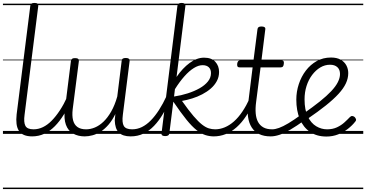

<svg xmlns="http://www.w3.org/2000/svg" viewBox="-20 -910 2489 1305"><path d="M199 17Q166 17 143.5 7.5Q121 -2 108.5 -21Q96 -40 92.5 -68Q89 -96 93 -132L186 -871Q188 -881 194 -885.5Q200 -890 214 -890Q229 -890 235 -885Q241 -880 240 -869L147 -130Q140 -79 152.5 -55Q165 -31 208 -31Q217 -31 221.5 -23.5Q226 -16 225 -7Q224 2 217.5 9.5Q211 17 199 17ZM0 365H300V375H0ZM0 -20H300V0H0ZM0 -505H300V-500H0ZM0 -885H300V-875H0Z M198 17Q187 17 182 9.5Q177 2 178 -7Q179 -16 186.5 -23.5Q194 -31 208 -31Q241 -31 272 -46Q303 -61 331.5 -90Q360 -119 387 -160Q414 -201 437 -252Q442 -263 451 -262.5Q460 -262 466 -254.5Q472 -247 467 -237Q443 -179 414.5 -132.5Q386 -86 353 -52.5Q320 -19 281.5 -1Q243 17 198 17ZM301 365V375ZM301 -20V0ZM301 -505V-500ZM301 -885V-875Z M556 17Q511 17 477 -2Q443 -21 428 -62Q413 -103 421 -167L462 -495Q464 -506 470 -510.5Q476 -515 490 -515Q505 -515 511 -510Q517 -505 516 -494L474 -167Q469 -124 476.5 -93.5Q484 -63 506 -47Q528 -31 565 -31Q595 -31 625 -43.5Q655 -56 683 -82.5Q711 -109 735.5 -151.5Q760 -194 777 -254L807 -496Q808 -507 814.5 -511.5Q821 -516 835 -516Q849 -516 855.5 -511Q862 -506 861 -495L815 -130Q808 -77 821.5 -54Q835 -31 878 -31Q888 -31 892 -23.5Q896 -16 895 -7Q894 2 887.5 9.5Q881 17 868 17Q841 17 821 10.5Q801 4 787.5 -9.5Q774 -23 767.5 -43.5Q761 -64 760 -91L764 -135Q743 -92 717.5 -62.5Q692 -33 664.5 -15.5Q637 2 609 9.5Q581 17 556 17ZM300 365H971V375H300ZM300 -20H971V0H300ZM300 -505H971V-500H300ZM300 -885H971V-875H300Z M868 17Q857 17 852 9.5Q847 2 848 -7Q849 -16 856.5 -23.5Q864 -31 878 -31Q913 -31 944.5 -46.5Q976 -62 1005 -91.5Q1034 -121 1061 -163Q1088 -205 1112 -257Q1117 -268 1125.5 -268Q1134 -268 1139.5 -261Q1145 -254 1141 -244Q1117 -186 1089 -138Q1061 -90 1027.5 -55Q994 -20 954.5 -1.5Q915 17 868 17ZM971 365V375ZM971 -20V0ZM971 -505V-500ZM971 -885V-875Z M1434 17Q1404 17 1376 8Q1348 -1 1316.5 -25.5Q1285 -50 1247 -97Q1209 -144 1158 -219L1131 -4Q1130 6 1123 10.5Q1116 15 1103 15Q1090 15 1083 10.5Q1076 6 1078 -5L1186 -871Q1188 -881 1194.5 -885.5Q1201 -890 1214 -890Q1224 -890 1230 -887.5Q1236 -885 1238.5 -880.5Q1241 -876 1240 -869L1180 -387Q1221 -447 1269.5 -482.5Q1318 -518 1367 -518Q1418 -518 1443.5 -490Q1469 -462 1469 -421Q1469 -387 1453.5 -358.5Q1438 -330 1412.5 -308Q1387 -286 1354.5 -269Q1322 -252 1286.5 -241Q1251 -230 1217 -224Q1262 -160 1295 -121.5Q1328 -83 1353 -63.5Q1378 -44 1399.5 -37.5Q1421 -31 1443 -31Q1454 -31 1458.5 -23.5Q1463 -16 1461.5 -7Q1460 2 1453 9.5Q1446 17 1434 17ZM1163 -254Q1211 -261 1256 -275.5Q1301 -290 1336.5 -310Q1372 -330 1393 -356Q1414 -382 1414 -413Q1414 -439 1399 -453Q1384 -467 1357 -467Q1329 -467 1297.5 -447.5Q1266 -428 1233.5 -391.5Q1201 -355 1169 -304ZM971 365H1535V375H971ZM971 -20H1535V0H971ZM971 -505H1535V-500H971ZM971 -885H1535V-875H971Z M1432 17Q1421 17 1416 9.5Q1411 2 1412 -7Q1413 -16 1420.5 -23.5Q1428 -31 1442 -31Q1475 -31 1507.5 -44.5Q1540 -58 1570 -84.5Q1600 -111 1627 -151Q1654 -191 1678 -243Q1683 -255 1692 -254Q1701 -253 1707 -245.5Q1713 -238 1708 -228Q1683 -167 1653 -121.5Q1623 -76 1588 -45Q1553 -14 1514 1.5Q1475 17 1432 17ZM1535 365V375ZM1535 -20V0ZM1535 -505V-500ZM1535 -885V-875Z M1820 17Q1774 17 1742 1.5Q1710 -14 1691 -43.5Q1672 -73 1666 -115Q1660 -157 1667 -210L1697 -452H1609Q1598 -452 1594.5 -458Q1591 -464 1592 -476Q1594 -489 1599 -494.5Q1604 -500 1614 -500H1703L1730 -711Q1731 -721 1737.5 -725.5Q1744 -730 1757 -730Q1772 -730 1778.5 -725Q1785 -720 1783 -709L1757 -500H1893Q1903 -500 1907 -494.5Q1911 -489 1909 -476Q1908 -464 1903 -458Q1898 -452 1887 -452H1751L1721 -218Q1715 -174 1718 -139.5Q1721 -105 1734 -81Q1747 -57 1770.5 -44Q1794 -31 1830 -31Q1840 -31 1844.5 -23.5Q1849 -16 1848 -7Q1847 2 1840.5 9.5Q1834 17 1820 17ZM1535 365H1923V375H1535ZM1535 -20H1923V0H1535ZM1535 -505H1923V-500H1535ZM1535 -885H1923V-875H1535Z M1820 17Q1809 17 1804 9.5Q1799 2 1800 -7Q1801 -16 1808.5 -23.5Q1816 -31 1830 -31Q1850 -31 1876.5 -40.5Q1903 -50 1940 -72Q1977 -94 2029 -132Q2037 -138 2044.5 -135Q2052 -132 2056.5 -124.5Q2061 -117 2060.5 -108Q2060 -99 2052 -94Q1995 -53 1953 -28.5Q1911 -4 1879 6.5Q1847 17 1820 17ZM1923 365V375ZM1923 -20V0ZM1923 -505V-500ZM1923 -885V-875Z M2199 18Q2133 18 2087 -13.5Q2041 -45 2017.5 -101.5Q1994 -158 1994 -233Q1994 -287 2011 -338.5Q2028 -390 2059 -430.5Q2090 -471 2133 -495Q2176 -519 2230 -519Q2270 -519 2296 -504Q2322 -489 2334.5 -465Q2347 -441 2347 -413Q2347 -378 2331 -343.5Q2315 -309 2281 -272Q2247 -235 2194.5 -193Q2142 -151 2070 -102L2040 -136Q2106 -182 2153.5 -220Q2201 -258 2231.5 -290.5Q2262 -323 2276.5 -352Q2291 -381 2291 -407Q2291 -437 2273 -453.5Q2255 -470 2223 -470Q2188 -470 2157 -451.5Q2126 -433 2101.5 -400.5Q2077 -368 2063.5 -325.5Q2050 -283 2050 -235Q2050 -163 2072 -118Q2094 -73 2129 -52Q2164 -31 2203 -31Q2241 -31 2270 -44.5Q2299 -58 2320.5 -77.5Q2342 -97 2358 -114Q2366 -122 2374 -121.5Q2382 -121 2390 -115Q2397 -108 2399.5 -100Q2402 -92 2395 -84Q2375 -58 2345 -34.5Q2315 -11 2278 3.5Q2241 18 2199 18ZM1923 365H2449V375H1923ZM1923 -20H2449V0H1923ZM1923 -505H2449V-500H1923ZM1923 -885H2449V-875H1923Z"/></svg>

Font: Playwrite GB J Guides
Style: Italic
Weight: 400
Italic angle: -7.01216°
Designer: Veronika Burian, José Scaglione
Foundry: TypeTogether
Version: Version 1.003